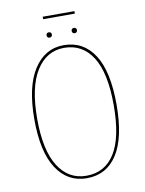

<svg xmlns="http://www.w3.org/2000/svg" viewBox="-94 -921 753 995"><g transform="rotate(-10 282.5 -423.0)"><path d="M499 -340Q499 -167 442.5 -79Q386 9 282 9Q181 9 123.5 -79Q66 -167 66 -338Q66 -510 124.5 -600.5Q183 -691 282 -691Q385 -691 442 -603.5Q499 -516 499 -340ZM81 -338Q81 -173 134.5 -88.5Q188 -4 282 -4Q380 -4 432 -87.5Q484 -171 484 -340Q484 -510 431 -593.5Q378 -677 282 -677Q189 -677 135 -591Q81 -505 81 -338ZM232 -756Q232 -750 228 -746Q224 -742 217 -742Q211 -742 207.5 -746Q204 -750 204 -756Q204 -762 207.5 -766Q211 -770 217 -770Q232 -770 232 -756ZM364 -756Q364 -750 360 -746Q356 -742 350 -742Q344 -742 340 -746Q336 -750 336 -756Q336 -762 339.5 -766Q343 -770 350 -770Q357 -770 360.5 -766Q364 -762 364 -756ZM201 -842V-855H368V-842Z"/></g></svg>

Font: Fira Sans Compressed Hair
Style: Regular
Weight: 100
Width: 1
Designer: bBox Type GmbH & Carrois Corporate GbR & Edenspiekermann AG
Foundry: bBox Type GmbH & Carrois Corporate GbR & Edenspiekermann AG
Version: Version 4.301